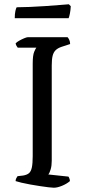

<svg xmlns="http://www.w3.org/2000/svg" viewBox="-20 -878 400 898"><path d="M232 0Q225 0 207.5 -2Q190 -4 167.5 -7.5Q145 -11 122 -15Q99 -19 80.5 -23.5Q62 -28 53 -31Q53 -38 56 -44Q59 -50 62 -54L88 -57Q106 -60 115.5 -68Q125 -76 129 -95Q133 -114 133 -148V-580Q133 -620 140 -636Q147 -652 150 -655H63Q61 -659 58 -662.5Q55 -666 53 -675Q58 -681 69.5 -687.5Q81 -694 93 -699Q105 -704 110 -704H296Q300 -700 304 -691.5Q308 -683 308 -672L268 -659Q250 -653 240 -643Q230 -633 226 -616.5Q222 -600 222 -572V-126Q222 -103 217 -86Q212 -69 206 -62L300 -52Q302 -50 304.5 -43.5Q307 -37 307 -31Q292 -18 270 -9Q248 0 232 0ZM49 -793Q49 -813 52 -826.5Q55 -840 58 -844Q83 -844 118.5 -845.5Q154 -847 191 -849.5Q228 -852 258 -854.5Q288 -857 302 -858L311 -849Q310 -830 307 -815Q304 -800 301 -793Z"/></svg>

Font: Texturina 12pt Light
Style: Regular
Weight: 300
Designer: Guillermo Torres Carreño
Foundry: Omnibus-Type
Version: Version 1.002